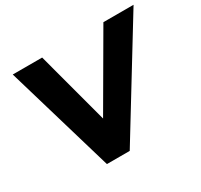

<svg xmlns="http://www.w3.org/2000/svg" viewBox="-147 -895 1135 1086"><g transform="rotate(-30 420.5 -352.5)"><path d="M260 0 52 -705H244L370 -234L644 -705H841L409 0Z"/></g></svg>

Font: Winston ExtraBold
Style: Italic
Weight: 800
Italic angle: -9°
Designer: Original fonts by Vernon Adams / Changes by Cristiano Sobral
Foundry: Original fonts by Vernon Adams / Changes by Cristiano Sobral
Version: Version 2.503;July 17, 2020;FontCreator 13.0.0.2655 64-bit